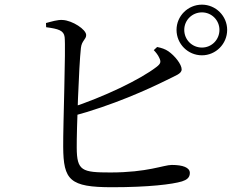

<svg xmlns="http://www.w3.org/2000/svg" viewBox="-20 -794 1040 813"><path d="M835.1 -559.8C893.7 -559.8 941.9 -608 941.9 -667.5C941.9 -726.1 893.7 -774.3 835.1 -774.3C775.7 -774.3 727.5 -726.1 727.5 -667.5C727.5 -608 775.7 -559.8 835.1 -559.8ZM454.4 -1.2C609.7 -1.2 709.8 -13.6 750.6 -25.9C770.2 -32.2 783.9 -41.5 783.9 -61.6C783.9 -84.9 753.7 -95.6 707.4 -95.6C673 -95.6 605.3 -63.7 447.4 -63.7C327 -63.7 305.4 -70.6 304.9 -168.5C304.3 -239.3 313.9 -514.7 322.6 -591C326.2 -622.6 344.9 -626.7 344.9 -645.6C344.9 -669.3 286.8 -707 245.7 -709.4C223.7 -711 198.1 -702.6 174.7 -696.5L175.4 -678.8C227.9 -671.7 250.2 -665 253.7 -637.1C259 -590.8 246.8 -261.5 247.6 -172.4C248.4 -31 275.4 -1.2 454.4 -1.2ZM274.2 -335.6 281.3 -300.6C458.1 -347.6 609.9 -417.3 685.1 -454.6C722.6 -474 749.2 -481 749.2 -500.3C749.2 -521.5 720.1 -558.3 692.6 -577.1C679.3 -586.1 664.7 -591.1 645.4 -595L631.1 -581.7C639.6 -572.9 649.4 -561 654.8 -548.3C662.8 -531.6 659.9 -523.8 642.8 -510.6C573 -457 421.8 -384.2 274.2 -335.6ZM835.1 -592.6C793.4 -592.6 760.2 -625.7 760.2 -667.5C760.2 -708.4 793.4 -741.6 835.1 -741.6C876.1 -741.6 909.2 -708.4 909.2 -667.5C909.2 -625.7 876.1 -592.6 835.1 -592.6Z"/></svg>

Font: Source Han Serif TW VF
Style: Regular
Weight: 250
Designer: Ryoko NISHIZUKA 西塚涼子 (kana & ideographs); Frank Grießhammer (Latin, Greek & Cyrillic); Wenlong ZHANG 张文龙 (bopomofo); San
Foundry: Adobe
Version: Version 2.002;hotconv 1.1.0;makeotfexe 2.6.0